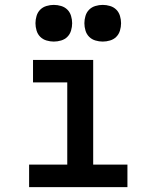

<svg xmlns="http://www.w3.org/2000/svg" viewBox="-20 -765 640 785"><path d="M99 0V-92H255V-428H115V-520H361V-92H501V0ZM400 -595Q385 -595 370 -599.5Q355 -604 344.5 -614.5Q334 -625 329.5 -640Q325 -655 325 -670Q325 -685 329.5 -700Q334 -715 344.5 -725.5Q355 -736 370 -740.5Q385 -745 400 -745Q415 -745 430 -740.5Q445 -736 455.5 -725.5Q466 -715 470.5 -700Q475 -685 475 -670Q475 -655 470.5 -640Q466 -625 455.5 -614.5Q445 -604 430 -599.5Q415 -595 400 -595ZM200 -595Q185 -595 170 -599.5Q155 -604 144.5 -614.5Q134 -625 129.5 -640Q125 -655 125 -670Q125 -685 129.5 -700Q134 -715 144.5 -725.5Q155 -736 170 -740.5Q185 -745 200 -745Q215 -745 230 -740.5Q245 -736 255.5 -725.5Q266 -715 270.5 -700Q275 -685 275 -670Q275 -655 270.5 -640Q266 -625 255.5 -614.5Q245 -604 230 -599.5Q215 -595 200 -595Z"/></svg>

Font: Iosevka Custom SmBdEx
Style: Regular
Weight: 600
Width: 7
Monospace: yes
Designer: Belleve Invis
Foundry: Belleve Invis
Version: Version 11.2.4; ttfautohint (v1.8.4)